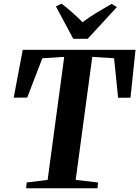

<svg xmlns="http://www.w3.org/2000/svg" viewBox="-20 -1010 747 1030"><path d="M120 0 123.5 -31 235.5 -45 324.5 -705 207 -697.5 126 -486.5 53.5 -486 102 -743H707L680 -486L613.5 -485.5L592 -697.5L475 -705L386 -45L506 -31L503 0ZM373 -802 280 -975.5 310.5 -990.5Q340.5 -967 369 -941.8Q397.5 -916.5 423 -891Q458 -917.5 498.5 -942Q539 -966.5 579 -989L607 -972L450.5 -802Z"/></svg>

Font: Merriweather 96pt
Style: Bold Italic
Weight: 700
Italic angle: -7.8°
Version: Version 2.101